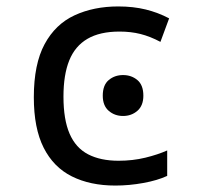

<svg xmlns="http://www.w3.org/2000/svg" viewBox="-20 -566 640 596"><path d="M338 10Q260 10 203 -18.5Q146 -47 115.5 -107.5Q85 -168 85 -264Q85 -367 118.5 -429Q152 -491 211.5 -518.5Q271 -546 347 -546Q394 -546 432.5 -536.5Q471 -527 505 -509L478 -436Q446 -453 416 -460.5Q386 -468 351 -468Q290 -468 251.5 -445.5Q213 -423 195 -378.5Q177 -334 177 -266Q177 -195 196 -151Q215 -107 253.5 -87Q292 -67 348 -67Q392 -67 431 -76.5Q470 -86 499 -99V-20Q469 -6 425 2Q381 10 338 10ZM362 -206Q336 -206 317.5 -222Q299 -238 299 -269Q299 -302 317.5 -317.5Q336 -333 362 -333Q388 -333 406.5 -317.5Q425 -302 425 -269Q425 -238 406.5 -222Q388 -206 362 -206Z"/></svg>

Font: Noto Sans Mono
Style: Regular
Weight: 400
Designer: Monotype Design Team
Foundry: Monotype Imaging Inc.
Version: Version 2.014